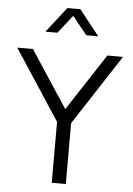

<svg xmlns="http://www.w3.org/2000/svg" viewBox="-64 -1040 751 1087"><g transform="rotate(5 311.5 -496.5)"><path d="M272 -346 11 -745H100L312 -422L523 -745H612L352 -346V0H272ZM274 -993H348L462 -849H394L311 -952L230 -849H162Z"/></g></svg>

Font: Evergrow Sans 
Style: Regular
Weight: 400
Foundry: 10Web
Version: Version 1.000